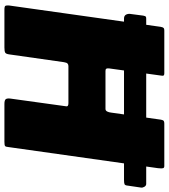

<svg xmlns="http://www.w3.org/2000/svg" viewBox="34 -816 782 891"><g transform="rotate(90 425.5 -371.0)"><path d="M842 -573Q841 -560 835.5 -557.5Q830 -555 815 -555H67Q54 -555 49 -563.5Q44 -572 45 -583L53 -644Q55 -654 57.5 -656Q60 -658 67 -658H834Q842 -658 847 -650Q852 -642 851 -634ZM287 -297Q280 -297 275.5 -293Q271 -289 269 -276L233 -23Q231 -7 224.5 -3.5Q218 0 201 0H26Q10 0 7.5 -4.5Q5 -9 6 -22L105 -725Q107 -736 110.5 -739Q114 -742 122 -742H321Q329 -742 331 -738.5Q333 -735 331 -725L298 -486Q297 -476 299.5 -472.5Q302 -469 310 -469H486Q494 -469 498 -477Q502 -485 503 -495L536 -727Q538 -737 542 -739.5Q546 -742 554 -742H751Q759 -742 761 -736.5Q763 -731 761 -713L663 -19Q662 -6 658 -3Q654 0 638 0H463Q446 0 441 -6Q436 -12 438 -28L474 -288Q475 -297 459 -297Z"/></g></svg>

Font: Libre Franklin Black
Style: Italic
Weight: 900
Italic angle: -8°
Designer: Pablo Impallari, Rodrigo Fuenzalida, Nhung Nguyen
Foundry: Impallari Type
Version: Version 3.000